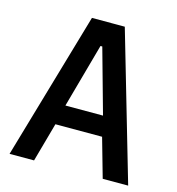

<svg xmlns="http://www.w3.org/2000/svg" viewBox="-105 -788 809 878"><g transform="rotate(15 300.0 -349.0)"><path d="M581 0H460.5L408 -185H187L135.5 0H19.5L222.5 -698H378ZM387 -279.5 302 -584H293.5L209 -279.5Z"/></g></svg>

Font: Lilex Medium
Style: Regular
Weight: 500
Designer: Mike Abbink, Paul van der Laan, Pieter van Rosmalen, Mikhael Khrustik
Foundry: Mikhael Khrustik
Version: Version 1.100